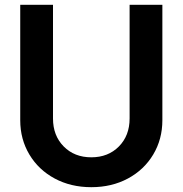

<svg xmlns="http://www.w3.org/2000/svg" viewBox="-20 -765 758 797"><path d="M64 -266V-745H200V-273Q200 -202 244.5 -157Q289 -112 359 -112Q429 -112 473.5 -157Q518 -202 518 -273V-745H654V-266Q654 -187 616 -123.5Q578 -60 511 -24Q444 12 359 12Q274 12 207 -24Q140 -60 102 -123.5Q64 -187 64 -266Z"/></svg>

Font: Eudoxus Sans
Style: Bold
Weight: 700
Designer: Stijn de Vries
Foundry: tokotype
Version: Version 2.005